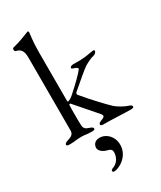

<svg xmlns="http://www.w3.org/2000/svg" viewBox="-240 -786 959 1143"><g transform="rotate(-30 239.5 -215.0)"><path d="M191 275C216 275 299 239 299 154C299 98 259 57 211 57C182 57 165 76 165 100C165 122 192 140 215 145C233 149 245 156 245 174C245 202 231 239 192 253C183 256 178 261 178 266C178 271 183 275 191 275ZM254 -9C254 1 272 0 277 0C340 0 407 5 459 5C466 5 479 4 479 -4C479 -14 467 -18 456 -22C436 -28 396 -49 374 -70C353 -89 279 -167 227 -230C223 -234 225 -243 230 -247C278 -289 345 -345 358 -353C376 -364 403 -379 428 -384C437 -386 448 -397 448 -405C448 -409 443 -412 440 -412C413 -409 380 -400 344 -400H295C291 -400 273 -398 273 -386C273 -383 282 -379 285 -378C299 -375 311 -368 311 -361C311 -360 311 -359 310 -358C299 -342 250 -292 196 -245C181 -232 170 -226 161 -224C157 -223 155 -224 155 -231V-562C155 -647 164 -682 164 -696C164 -700 161 -705 158 -705C157 -705 157 -704 156 -704C124 -692 89 -676 38 -664C34 -663 31 -658 31 -652C31 -646 34 -640 39 -639C72 -632 85 -613 85 -566V-65C85 -38 62 -30 42 -24C31 -20 19 -16 19 -6C19 4 37 3 42 3C81 3 85 -2 120 -2C155 -2 151 3 190 3C195 3 213 4 213 -6C213 -16 201 -20 190 -24C170 -30 155 -38 155 -65C154 -88 154 -112 154 -135C154 -158 154 -180 155 -199C155 -207 162 -208 165 -205L291 -60C295 -55 298 -50 298 -46C298 -26 254 -30 254 -9Z"/></g></svg>

Font: EB Garamond 12
Style: Regular
Weight: 400
Version: Version 0.016+